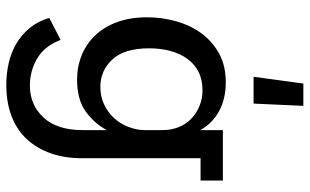

<svg xmlns="http://www.w3.org/2000/svg" viewBox="-202 -534 959 594"><g transform="rotate(90 277.0 -236.5)"><path d="M238 -696H307L300 -542H217ZM469 -378V-11Q469 42 454 85Q439 128 410.5 159Q382 190 339.5 206.5Q297 223 242 223Q207 223 174.5 215.5Q142 208 114.5 192Q87 176 66 150.5Q45 125 35 90L103 55Q122 105 160.5 127.5Q199 150 244 150Q304 150 343 108Q382 66 382 -13V-88Q362 -50 325 -23Q288 4 226 4Q186 4 151 -10Q116 -24 89.5 -51.5Q63 -79 48 -119.5Q33 -160 33 -213Q33 -259 45.5 -303Q58 -347 83 -381Q108 -415 145.5 -435.5Q183 -456 234 -456Q285 -456 323 -435.5Q361 -415 382 -377V-447H538V-378ZM382 -260Q382 -288 372.5 -311Q363 -334 346 -350Q329 -366 306.5 -375Q284 -384 259 -384Q226 -384 201.5 -371.5Q177 -359 161 -336.5Q145 -314 137 -284Q129 -254 129 -219Q129 -142 163.5 -105Q198 -68 248 -68Q278 -68 302.5 -79.5Q327 -91 344.5 -110Q362 -129 371.5 -153Q381 -177 382 -202Z"/></g></svg>

Font: Zilla Slab Medium
Style: Regular
Weight: 500
Designer: Typotheque.com
Foundry: Typotheque type foundry
Version: Version 1.1; 2017